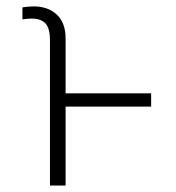

<svg xmlns="http://www.w3.org/2000/svg" viewBox="-20 -573 545 593"><path d="M182.6 0H134.3V-448.7Q134.3 -485.4 120.6 -500.5Q106.9 -515.6 77.6 -515.6Q64.5 -515.6 49.3 -513.2V-550.3Q68.4 -553.2 84 -553.2Q128.4 -553.2 155.5 -527.8Q182.6 -502.4 182.6 -454.1V-284.7H446.8V-243.7H182.6Z"/></svg>

Font: Inter Extra Light
Style: Regular
Weight: 200
Designer: Rasmus Andersson
Foundry: rsms
Version: Version 4.000;git-3c8e0fc